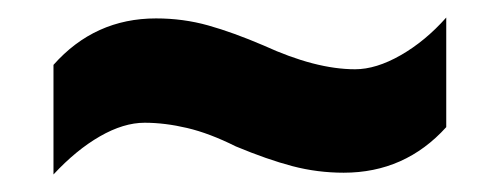

<svg xmlns="http://www.w3.org/2000/svg" viewBox="-20 -462 553 219"><path d="M249 -295Q219 -310 193.5 -316Q168 -322 145 -322Q121 -322 94 -306.5Q67 -291 41 -263V-388Q88 -441 158 -441Q189 -441 217.5 -433Q246 -425 281 -410Q340 -383 385 -383Q409 -383 437 -399Q465 -415 489 -442V-317Q442 -265 372 -265Q342 -265 313.5 -272.5Q285 -280 249 -295Z"/></svg>

Font: Noto Sans Condensed ExtraBold
Style: Italic
Weight: 800
Width: 3
Italic angle: -12°
Designer: Monotype Design Team
Foundry: Monotype Imaging Inc.
Version: Version 2.013; ttfautohint (v1.8.4.7-5d5b)